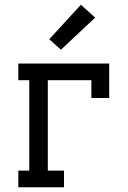

<svg xmlns="http://www.w3.org/2000/svg" viewBox="-20 -787 540 807"><path d="M57 0V-70H103V-450H57V-520H439V-375H364V-450H181V-70H249V0ZM236 -578 187 -622 320 -767 380 -713Z"/></svg>

Font: Iosevka Gothic
Style: Regular
Weight: 400
Monospace: yes
Designer: Belleve Invis
Foundry: Belleve Invis
Version: Version 15.5.1; ttfautohint (v1.8.4)